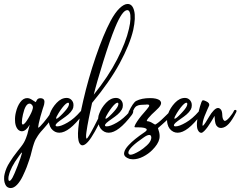

<svg xmlns="http://www.w3.org/2000/svg" viewBox="-81 -742 1201 959"><path d="M-38.6 141.6Q-39.1 145 -39.1 150.9Q-39.1 161.6 -33.7 161.6Q-27.8 161.6 -18.1 144.5Q-10.3 130.4 6.6 87.2Q23.4 43.9 27.8 25.9Q28.8 22.9 28.8 21.5V21Q28.8 20 28.3 20Q26.9 20 22.9 24.9Q19 29.8 15.6 34.7L12.2 39.6Q-28.3 94.7 -37.1 135.3Q-37.6 137.7 -38.6 141.6ZM71.8 -223.6Q68.8 -224.6 66.9 -224.6Q45.9 -224.6 33.7 -170.4Q28.3 -147.5 28.3 -130.9Q28.3 -120.1 33.2 -120.1Q42 -120.1 60.3 -150.9Q78.6 -181.6 82.5 -199.2Q83.5 -204.1 83.5 -205.6Q83.5 -216.3 71.8 -223.6ZM67.4 -118.7Q47.9 -86.4 28.3 -86.4Q19 -86.4 10.7 -93.3Q2 -101.1 -2.9 -117.2Q-5.9 -127.4 -5.9 -140.6Q-6.8 -161.1 -1.5 -181.6Q5.4 -211.4 20.3 -231.7Q35.2 -252 54.7 -252Q65.9 -252 78.1 -244.1L97.2 -231.9Q97.7 -231.9 98.1 -232.7Q98.6 -233.4 99.4 -235.1Q100.1 -236.8 101.1 -238.3Q106.4 -251.5 120.1 -251.5Q124 -251.5 126.5 -251Q141.1 -248.5 141.1 -233.4Q141.1 -227.5 139.6 -221.2Q138.7 -217.3 137.2 -212.6Q135.7 -208 134 -203.1Q132.3 -198.2 131.8 -196.3Q119.6 -157.7 112.8 -126.5Q109.4 -110.4 109.4 -106V-104.5H109.9Q115.7 -104.5 137 -130.4Q158.2 -156.2 168 -170.9Q181.6 -192.4 190.9 -192.4Q192.4 -192.4 194.3 -190.4Q196.8 -187.5 195.3 -182.1Q194.3 -176.8 190.2 -169.4Q186 -162.1 179.9 -153.3Q173.8 -144.5 167.7 -136.5Q161.6 -128.4 153.6 -118.9Q145.5 -109.4 140.6 -103.8Q135.7 -98.1 129.4 -91.1Q123 -84 122.6 -83.5Q114.3 -73.7 107.7 -63.5Q101.1 -53.2 97.2 -46.1Q93.3 -39.1 89.1 -26.9Q85 -14.6 83.3 -9Q81.5 -3.4 77.6 12.5Q73.7 28.3 71.8 35.2Q69.8 42.5 64.9 57.1Q59.1 75.2 52.2 93Q45.4 110.8 32.7 137.5Q20 164.1 4.2 180.7Q-11.7 197.3 -27.8 197.3Q-34.2 197.3 -41 194.3Q-52.7 189 -58.1 169.4Q-60.5 159.7 -60.5 150.9Q-60.5 142.1 -60.1 138.2Q-59.6 134.8 -57.6 125.5Q-54.2 111.3 -48.3 97.4Q-42.5 83.5 -31.5 66.7Q-20.5 49.8 -15.4 42.2Q-10.3 34.7 5.6 14.4Q21.5 -5.9 23.9 -8.8Q32.7 -20 38.6 -30.3Q44.4 -40.5 49.1 -53Q53.7 -65.4 55.7 -72Q57.6 -78.6 61.5 -95.2Q65.4 -111.8 67.4 -118.7Z M211.9 -177.7Q199.2 -157.2 199.2 -150.9Q199.2 -148.9 200.7 -148.9Q207.5 -148.9 231.7 -174.1Q255.9 -199.2 261.2 -212.4Q263.7 -218.8 263.7 -222.7Q263.7 -229 258.8 -229Q254.9 -229 247.6 -223.1Q231.9 -209.5 211.9 -177.7ZM320.8 -185.1Q326.7 -191.4 331.5 -191.4Q337.9 -191.4 337.9 -184.6Q337.9 -178.2 331.5 -168.9Q263.7 -79.1 215.3 -79.1Q203.6 -79.1 193.8 -84Q171.4 -95.7 165 -122.1Q162.6 -131.8 162.6 -140.1Q162.6 -156.2 164.6 -163.6Q166 -170.4 168 -174.3Q178.7 -203.6 201.9 -228.3Q225.1 -252.9 252 -252.9Q264.2 -252.9 273.2 -245.4Q282.2 -237.8 285.2 -226.1Q286.1 -223.1 286.1 -216.8Q286.1 -204.1 281.2 -195.3Q272.9 -181.2 260.3 -170.4Q247.6 -159.7 230.7 -148.2Q213.9 -136.7 204.6 -128.4Q196.8 -121.1 196.8 -115.7Q196.8 -110.8 205.6 -110.8Q223.6 -110.8 256.6 -129.9Q289.6 -148.9 320.8 -185.1Z M438.5 -184.6Q430.7 -153.3 392.6 -84.7Q354.5 -16.1 330.6 -16.1Q321.8 -16.1 315.4 -27.8Q294.9 -67.9 335 -240.7Q359.4 -347.2 397.2 -458.3Q435.1 -569.3 471.2 -637.2Q493.7 -679.2 516.1 -700.7Q538.6 -722.2 556.6 -722.2Q580.6 -722.2 589.1 -688Q597.7 -653.8 584.5 -592.3Q567.4 -519.5 517.1 -426.5Q466.8 -333.5 378.9 -228Q378.4 -225.1 375.5 -211.9Q372.6 -198.7 369.4 -183.6Q366.2 -168.5 362.3 -149.4Q358.4 -130.4 355.5 -113.3Q352.5 -96.2 350.6 -81.8Q348.6 -67.4 348.9 -58.6Q349.1 -49.8 352.1 -49.8Q357.4 -49.8 388.9 -109.9Q420.4 -169.9 424.8 -183.6Q427.7 -193.4 434.6 -194.3Q438.5 -194.8 439 -189.9Q439.5 -187.5 438.5 -184.6ZM387.2 -269Q460.4 -359.9 504.2 -445.6Q547.9 -531.2 563 -597.7Q569.8 -626 570.6 -647.7Q571.3 -669.4 567.1 -680.4Q563 -691.4 554.7 -691.4Q529.8 -691.4 494.1 -605Q468.3 -542.5 434.6 -434.1Q400.9 -325.7 388.7 -274.4Q387.7 -270.5 387.2 -269Z M458.5 -177.7Q445.8 -157.2 445.8 -150.9Q445.8 -148.9 447.3 -148.9Q454.1 -148.9 478.3 -174.1Q502.4 -199.2 507.8 -212.4Q510.3 -218.8 510.3 -222.7Q510.3 -229 505.4 -229Q501.5 -229 494.1 -223.1Q478.5 -209.5 458.5 -177.7ZM567.4 -185.1Q573.2 -191.4 578.1 -191.4Q584.5 -191.4 584.5 -184.6Q584.5 -178.2 578.1 -168.9Q510.3 -79.1 461.9 -79.1Q450.2 -79.1 440.4 -84Q418 -95.7 411.6 -122.1Q409.2 -131.8 409.2 -140.1Q409.2 -156.2 411.1 -163.6Q412.6 -170.4 414.6 -174.3Q425.3 -203.6 448.5 -228.3Q471.7 -252.9 498.5 -252.9Q510.7 -252.9 519.8 -245.4Q528.8 -237.8 531.7 -226.1Q532.7 -223.1 532.7 -216.8Q532.7 -204.1 527.8 -195.3Q519.5 -181.2 506.8 -170.4Q494.1 -159.7 477.3 -148.2Q460.4 -136.7 451.2 -128.4Q443.4 -121.1 443.4 -115.7Q443.4 -110.8 452.1 -110.8Q470.2 -110.8 503.2 -129.9Q536.1 -148.9 567.4 -185.1Z M565.4 51.3Q542 43.5 539.1 29.8Q538.6 28.3 538.6 24.9Q538.6 22.9 539.6 18.1Q543 2.4 562 -17.6Q587.9 -45.9 642.1 -82.5Q652.8 -89.8 651.9 -95.2Q648.9 -106 608.9 -106Q608.9 -106 605 -106Q592.8 -105.5 591.1 -107.2Q589.4 -108.9 595.2 -121.1Q610.4 -148.4 638.2 -179.2Q653.8 -196.8 661.6 -208Q667.5 -217.3 660.6 -219.2Q653.8 -221.2 645 -219.2Q643.1 -219.2 636.5 -219Q629.9 -218.8 627.2 -218.5Q624.5 -218.3 618.9 -217.8Q613.3 -217.3 610.4 -216.1Q607.4 -214.8 603.3 -213.1Q599.1 -211.4 596.2 -208.5Q593.3 -205.6 590.8 -202.1Q588.9 -199.7 582.3 -185.5Q575.7 -171.4 573.7 -168.9Q571.8 -167.5 568.4 -168.2Q564.9 -168.9 562.3 -173.1Q559.6 -177.2 561 -182.1Q584 -230 599.1 -237.8Q626 -252 668.9 -252Q702.1 -252 717.3 -240.7Q723.6 -234.4 723.6 -227.1Q723.6 -216.8 710.9 -203.1Q705.6 -197.3 693.4 -186Q681.2 -174.8 677.2 -170.9Q654.8 -148.4 652.3 -139.6Q651.9 -136.7 654.3 -136.7Q662.1 -136.2 669.4 -133.1Q676.8 -129.9 683.8 -125.2Q690.9 -120.6 693.8 -119.6Q709 -126.5 740.2 -157.5Q771.5 -188.5 775.9 -191.4Q778.3 -193.4 781.2 -193.4Q784.7 -193.4 784.7 -188Q784.7 -177.7 778.8 -169.4Q768.1 -156.2 754.6 -143.6Q741.2 -130.9 726.6 -118.4Q711.9 -106 708 -102.1Q709 -98.1 711.2 -90.8Q713.4 -83.5 713.9 -82Q716.3 -72.3 716.3 -63.5Q716.3 -53.7 714.8 -47.9Q709 -22 679.2 7.8Q660.2 26.9 634 40.3Q607.9 53.7 583 53.7Q576.2 53.7 568.8 52.2ZM562.5 27.3Q565.4 30.8 571.3 30.8Q584.5 30.8 616.7 11.7Q634.3 1 652.3 -15.6Q670.4 -32.2 673.8 -47.9Q674.8 -52.7 674.8 -54.7Q674.8 -57.1 673.8 -61Q671.9 -67.9 664.1 -67.9Q653.8 -67.9 635.7 -54.7Q565.9 -7.3 560.5 17.1Q559.1 23.4 562.5 27.3Z M802.7 -177.7Q790 -157.2 790 -150.9Q790 -148.9 791.5 -148.9Q798.3 -148.9 822.5 -174.1Q846.7 -199.2 852.1 -212.4Q854.5 -218.8 854.5 -222.7Q854.5 -229 849.6 -229Q845.7 -229 838.4 -223.1Q822.8 -209.5 802.7 -177.7ZM911.6 -185.1Q917.5 -191.4 922.4 -191.4Q928.7 -191.4 928.7 -184.6Q928.7 -178.2 922.4 -168.9Q854.5 -79.1 806.2 -79.1Q794.4 -79.1 784.7 -84Q762.2 -95.7 755.9 -122.1Q753.4 -131.8 753.4 -140.1Q753.4 -156.2 755.4 -163.6Q756.8 -170.4 758.8 -174.3Q769.5 -203.6 792.7 -228.3Q815.9 -252.9 842.8 -252.9Q855 -252.9 864 -245.4Q873 -237.8 876 -226.1Q877 -223.1 877 -216.8Q877 -204.1 872.1 -195.3Q863.8 -181.2 851.1 -170.4Q838.4 -159.7 821.5 -148.2Q804.7 -136.7 795.4 -128.4Q787.6 -121.1 787.6 -115.7Q787.6 -110.8 796.4 -110.8Q814.5 -110.8 847.4 -129.9Q880.4 -148.9 911.6 -185.1Z M1088.4 -190.4Q1093.3 -194.8 1097.9 -192.1Q1102.5 -189.5 1098.6 -181.2Q1078.6 -141.6 1061.5 -123.3Q1044.4 -105 1025.9 -103Q1014.2 -102.1 1006.3 -108.2Q998.5 -114.3 995.8 -123.5Q993.2 -132.8 992.2 -142.3Q991.2 -151.9 991 -157.7Q990.7 -163.6 989.7 -162.1Q987.8 -158.7 984.9 -153.1Q981.9 -147.5 972.9 -133.1Q963.9 -118.7 956.1 -107.7Q948.2 -96.7 939.2 -87.6Q930.2 -78.6 924.3 -78.6Q914.1 -78.6 907.2 -92.8Q895.5 -116.2 912.6 -189.9Q917 -209.5 925.3 -232.4Q928.7 -241.2 933.3 -241.2Q938 -241.2 948.2 -236.3Q966.8 -228 963.9 -215.3Q963.4 -212.9 953.6 -192.4Q938 -158.2 932.6 -135.3Q929.2 -119.1 931.6 -113.3Q936.5 -115.7 946 -130.4Q955.6 -145 964.6 -160.9Q973.6 -176.8 985.8 -189.7Q998 -202.6 1007.8 -202.6Q1016.1 -202.6 1022.9 -193.8Q1028.8 -186 1029.3 -166.7Q1029.8 -147.5 1038.6 -139.2Q1039.6 -138.2 1042 -138.2Q1050.3 -138.2 1065.9 -156.5Q1081.5 -174.8 1088.4 -190.4Z"/></svg>

Font: Sintesa 4
Style: 4
Weight: 400
Version: Version 001.000